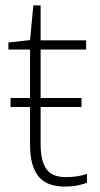

<svg xmlns="http://www.w3.org/2000/svg" viewBox="-20 -679 368 709"><path d="M223 -25Q246 -25 265.5 -28Q285 -31 301 -37V-4Q285 2 265 6Q245 10 220 10Q151 10 121 -29Q91 -68 91 -143V-284H19V-317H91V-496H11V-522L91 -531L103 -659H130V-530H298V-496H130V-317H281V-284H130V-146Q130 -87 150.5 -56Q171 -25 223 -25Z"/></svg>

Font: Noto Sans ExtraLight
Style: Regular
Weight: 200
Designer: Monotype Design Team
Foundry: Monotype Imaging Inc.
Version: Version 2.007